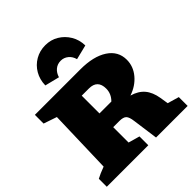

<svg xmlns="http://www.w3.org/2000/svg" viewBox="-248 -1089 1246 1246"><g transform="rotate(-45 375.0 -466.0)"><path d="M671 -104 750 -81V0H460L436 -175Q431 -216 417 -230Q403 -244 368 -244H311V-103L389 -81V0H8V-73Q23 -81 42 -89.5Q61 -98 86 -107L99 -549L8 -580V-660H426Q545 -660 614 -615Q683 -570 683 -491Q683 -430 642 -381Q601 -332 535 -310Q591 -294 621.5 -258Q652 -222 662 -161ZM377 -533H311V-370H420Q456 -406 456 -453Q456 -533 377 -533ZM375 -932Q426 -932 466.5 -907.5Q507 -883 532 -841.5Q557 -800 558 -747L457 -722Q449 -753 426.5 -771.5Q404 -790 375 -790Q344 -790 322 -771.5Q300 -753 291 -722L191 -747Q192 -800 216.5 -842Q241 -884 282.5 -908Q324 -932 375 -932Z"/></g></svg>

Font: Piazzolla Black
Style: Regular
Weight: 900
Designer: Juan Pablo del Peral
Foundry: Huerta Tipografica
Version: Version 1.330